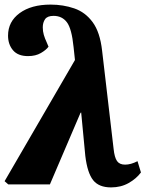

<svg xmlns="http://www.w3.org/2000/svg" viewBox="-46 -802 680 835"><path d="M437 13Q384 13 359 -18.5Q334 -50 325 -124L307 -313L304 -311L171 0H-10L-26 -14L280 -541L274 -597Q266 -677 245 -705Q224 -733 187 -733Q160 -733 150 -718.5Q140 -704 140 -683Q140 -666 144.5 -650.5Q149 -635 157 -618L165 -599Q155 -585 132 -571.5Q109 -558 76 -558Q32 -558 10.5 -583.5Q-11 -609 -11 -647Q-11 -708 39.5 -745Q90 -782 174 -782Q229 -782 277 -765.5Q325 -749 357 -705.5Q389 -662 398 -582L448 -155Q452 -117 463 -101.5Q474 -86 498 -86Q523 -86 552 -101L567 -52Q547 -25 513.5 -6Q480 13 437 13Z"/></svg>

Font: Literata 36pt ExtraBold
Style: Italic
Weight: 800
Italic angle: -2°
Designer: Latin by Veronika Burian and Jose Scaglione. Greek by Irene Vlachou. Cyrillic by Vera Evstafieva
Foundry: TypeTogether
Version: Version 3.002